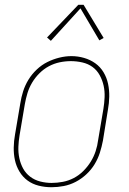

<svg xmlns="http://www.w3.org/2000/svg" viewBox="-20 -776 540 804"><path d="M195 8Q168 8 142 1.5Q116 -5 95.5 -20Q75 -35 61.5 -57.5Q48 -80 42.5 -105.5Q37 -131 37.5 -158.5Q38 -186 43 -213L65 -343Q69 -369 77 -394Q85 -419 99 -442Q113 -465 133.5 -484.5Q154 -504 178 -516Q202 -528 228 -534.5Q254 -541 279 -541Q306 -541 332 -533.5Q358 -526 379 -511Q400 -496 413.5 -473.5Q427 -451 432.5 -425Q438 -399 437.5 -371.5Q437 -344 432 -317L411 -187Q406 -161 398 -136Q390 -111 376 -88Q362 -65 341.5 -46Q321 -27 297 -14.5Q273 -2 247 3Q221 8 196 8Q196 8 195.5 8Q195 8 195 8ZM196 -10Q219 -10 243 -14.5Q267 -19 289 -30.5Q311 -42 329 -60Q347 -78 360 -99Q373 -120 380.5 -143Q388 -166 391 -190L413 -320Q417 -344 418 -369Q419 -394 414 -417Q409 -440 397.5 -461Q386 -482 367.5 -495.5Q349 -509 325 -514.5Q301 -520 277 -520Q253 -520 229.5 -515Q206 -510 184.5 -498.5Q163 -487 145 -469Q127 -451 114.5 -430Q102 -409 95 -386Q88 -363 84 -340L62 -210Q58 -186 57 -161.5Q56 -137 61 -113.5Q66 -90 77 -70Q88 -50 106.5 -36Q125 -22 148.5 -16Q172 -10 196 -10ZM193 -605 177 -619 308 -756H330L414 -617L396 -607L317 -741Z"/></svg>

Font: Iosevka Curly Thin Oblique
Style: Regular
Weight: 100
Italic angle: -9°
Monospace: yes
Designer: Belleve Invis
Foundry: Belleve Invis
Version: Version 11.1.0; ttfautohint (v1.8.3)